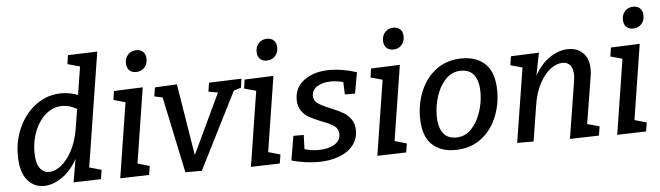

<svg xmlns="http://www.w3.org/2000/svg" viewBox="-48 -965 4006 1165"><g transform="rotate(-5 1954.5 -382.0)"><path d="M571 -774 461 -78 535 -57 526 -1 359 4 383 -137Q344 -66 288 -28Q232 10 178 10Q116 10 76 -39.5Q36 -89 36 -188Q36 -284 75 -365Q114 -446 182 -493.5Q250 -541 333 -541Q382 -541 432 -522L459 -693L384 -714L392 -768ZM400 -320 419 -438Q374 -464 330 -464Q276 -464 232 -427.5Q188 -391 163 -330Q138 -269 138 -199Q138 -135 159.5 -103.5Q181 -72 217 -72Q252 -72 289 -100.5Q326 -129 356.5 -185Q387 -241 400 -320Z M827 -534 755 -76 828 -55 819 -1 643 4 715 -453 643 -473 651 -527ZM738 -689Q738 -721 757.5 -741.5Q777 -762 808 -762Q834 -762 849.5 -746.5Q865 -731 865 -703Q865 -671 845.5 -650.5Q826 -630 795 -630Q768 -630 753 -646Q738 -662 738 -689Z M1230 -527 1428 -534 1421 -480 1376 -466 1140 2H1040L942 -462L892 -473L901 -527L1035 -534L1106 -97L1279 -463L1222 -473Z M1623 -534 1551 -76 1624 -55 1615 -1 1439 4 1511 -453 1439 -473 1447 -527ZM1534 -689Q1534 -721 1553.5 -741.5Q1573 -762 1604 -762Q1630 -762 1645.5 -746.5Q1661 -731 1661 -703Q1661 -671 1641.5 -650.5Q1622 -630 1591 -630Q1564 -630 1549 -646Q1534 -662 1534 -689Z M1851 -393Q1851 -363 1876 -345.5Q1901 -328 1951 -308Q1998 -289 2025.5 -273Q2053 -257 2073 -229.5Q2093 -202 2093 -161Q2093 -109 2062 -70Q2031 -31 1975.5 -10.5Q1920 10 1850 10Q1768 10 1687 -13L1712 -161H1775L1772 -75Q1813 -62 1855 -62Q1915 -62 1953 -84.5Q1991 -107 1991 -147Q1991 -179 1966 -197Q1941 -215 1889 -234Q1845 -252 1817.5 -267Q1790 -282 1770.5 -309Q1751 -336 1751 -377Q1751 -453 1811.5 -496.5Q1872 -540 1967 -540Q2043 -540 2130 -512L2107 -384H2045L2042 -459Q2008 -470 1969 -470Q1917 -470 1884 -449Q1851 -428 1851 -393Z M2393 -534 2321 -76 2394 -55 2385 -1 2209 4 2281 -453 2209 -473 2217 -527ZM2304 -689Q2304 -721 2323.5 -741.5Q2343 -762 2374 -762Q2400 -762 2415.5 -746.5Q2431 -731 2431 -703Q2431 -671 2411.5 -650.5Q2392 -630 2361 -630Q2334 -630 2319 -646Q2304 -662 2304 -689Z M2968 -324Q2968 -238 2935.5 -161.5Q2903 -85 2838.5 -37.5Q2774 10 2681 10Q2591 10 2539 -42.5Q2487 -95 2487 -206Q2487 -292 2519.5 -368.5Q2552 -445 2616.5 -492.5Q2681 -540 2773 -540Q2864 -540 2916 -487Q2968 -434 2968 -324ZM2589 -207Q2589 -138 2615.5 -101.5Q2642 -65 2695 -65Q2750 -65 2788.5 -105.5Q2827 -146 2846.5 -206Q2866 -266 2866 -325Q2866 -393 2839.5 -429.5Q2813 -466 2760 -466Q2704 -466 2665.5 -425.5Q2627 -385 2608 -325Q2589 -265 2589 -207Z M3494 -77 3568 -57 3559 -1 3382 4 3437 -340Q3441 -368 3441 -379Q3441 -418 3424.5 -439Q3408 -460 3378 -460Q3342 -460 3304.5 -432.5Q3267 -405 3237 -349.5Q3207 -294 3195 -214L3161 0H3061L3133 -453L3061 -473L3069 -527L3240 -534L3213 -397Q3253 -468 3308.5 -504Q3364 -540 3419 -540Q3476 -540 3510 -504.5Q3544 -469 3544 -405Q3544 -382 3540 -361Z M3854 -534 3782 -76 3855 -55 3846 -1 3670 4 3742 -453 3670 -473 3678 -527ZM3765 -689Q3765 -721 3784.5 -741.5Q3804 -762 3835 -762Q3861 -762 3876.5 -746.5Q3892 -731 3892 -703Q3892 -671 3872.5 -650.5Q3853 -630 3822 -630Q3795 -630 3780 -646Q3765 -662 3765 -689Z"/></g></svg>

Font: Bitter Pro Medium
Style: Italic
Weight: 500
Italic angle: -9°
Designer: Sol Matas, and Bitter project Authors
Foundry: Sol Matas
Version: Version 1.010